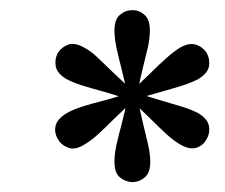

<svg xmlns="http://www.w3.org/2000/svg" viewBox="-20 -608 445 380"><path d="M389.5 -502.4Q396 -490.3 393.5 -476.6Q391.1 -462.9 372.6 -451.6Q358.9 -444.4 341.1 -438.7Q323.4 -433.1 300 -426.6Q276.6 -420.2 246 -410.5L237.1 -425.8Q259.7 -445.2 277 -462.5Q294.4 -479.8 308.9 -492.7Q323.4 -505.6 336.3 -513.7Q354.8 -524.2 368.5 -519.4Q382.3 -514.5 389.5 -502.4ZM388.7 -332.3Q382.3 -320.2 369 -315.7Q355.6 -311.3 337.1 -321.8Q323.4 -329.8 309.7 -342.3Q296 -354.8 278.6 -372.2Q261.3 -389.5 237.9 -410.5L246 -425.8Q275 -416.1 298.4 -409.3Q321.8 -402.4 340.3 -396.8Q358.9 -391.1 372.6 -383.9Q391.1 -372.6 393.5 -358.5Q396 -344.4 388.7 -332.3ZM241.1 -247.6Q227.4 -248.4 216.9 -257.3Q206.5 -266.1 206.5 -287.9Q206.5 -303.2 210.5 -321.4Q214.5 -339.5 221 -363.3Q227.4 -387.1 233.1 -417.7H250.8Q257.3 -387.9 262.9 -364.5Q268.5 -341.1 273 -322.2Q277.4 -303.2 277.4 -287.9Q277.4 -266.1 266.5 -256.9Q255.6 -247.6 241.1 -247.6ZM94.4 -333.1Q87.1 -345.2 89.9 -358.5Q92.7 -371.8 110.5 -383.1Q124.2 -391.1 141.9 -396.8Q159.7 -402.4 183.5 -408.5Q207.3 -414.5 237.9 -425L246 -409.7Q222.6 -389.5 205.6 -372.6Q188.7 -355.6 174.6 -342.7Q160.5 -329.8 146.8 -321.8Q129 -310.5 114.9 -315.7Q100.8 -321 94.4 -333.1ZM94.4 -503.2Q102.4 -515.3 115.3 -519.8Q128.2 -524.2 146.8 -513.7Q160.5 -506.5 173.8 -493.5Q187.1 -480.6 204.8 -463.7Q222.6 -446.8 246 -425L237.1 -409.7Q208.9 -420.2 185.1 -426.6Q161.3 -433.1 143.1 -438.7Q125 -444.4 111.3 -451.6Q92.7 -462.9 90.3 -477Q87.9 -491.1 94.4 -503.2ZM241.9 -587.9Q255.6 -587.9 266.1 -578.6Q276.6 -569.4 276.6 -547.6Q276.6 -532.3 272.6 -514.1Q268.5 -496 262.5 -472.6Q256.5 -449.2 250.8 -417.7H233.1Q226.6 -447.6 220.6 -471.4Q214.5 -495.2 210.5 -513.7Q206.5 -532.3 206.5 -547.6Q206.5 -569.4 217.3 -578.6Q228.2 -587.9 241.9 -587.9Z"/></svg>

Font: Playfair 9pt
Style: Italic
Weight: 400
Italic angle: -15.6°
Designer: Claus Eggers Sørensen
Foundry: Claus Eggers Sørensen
Version: Version 2.001;gftools[0.9.30]